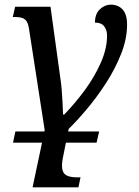

<svg xmlns="http://www.w3.org/2000/svg" viewBox="-20 -565 597 825"><path d="M36 48 46 0H406L395 48ZM120 240 172 -6 105 -439Q102 -460 95.5 -471.5Q89 -483 76.5 -487.5Q64 -492 44 -492H35L45 -536H197L240 -224Q243 -205 245 -180.5Q247 -156 248.5 -128.5Q250 -101 251 -73H256Q301 -119 343.5 -176.5Q386 -234 413 -295Q440 -356 440 -412Q440 -435 428 -451.5Q416 -468 388 -468Q388 -505 409 -525Q430 -545 456 -545Q488 -545 507 -524Q526 -503 526 -459Q526 -398 500.5 -333.5Q475 -269 435.5 -208Q396 -147 353 -96Q310 -45 275 -11L250 114Q244 145 248 163.5Q252 182 267.5 189.5Q283 197 313 197H326L317 240Z"/></svg>

Font: ET Text
Style: Italic
Weight: 470
Italic angle: -12°
Designer: Monotype Design Team
Foundry: Monotype Imaging Inc.
Version: Version 2.009